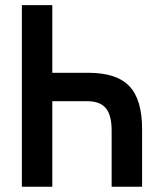

<svg xmlns="http://www.w3.org/2000/svg" viewBox="-20 -713 626 733"><path d="M63.5 0V-693.4H179.7V-435.1H317.4Q425.3 -435.1 473.9 -384Q522.5 -333 522.5 -219.7V0H406.2V-214.8Q406.2 -273.4 384 -300Q361.8 -326.7 312.5 -326.7H179.7V0Z"/></svg>

Font: Caskaydia Cove SemiBold
Style: Regular
Weight: 600
Monospace: yes
Designer: Aaron Bell
Foundry: Saja Typeworks
Version: Version 4.300; ttfautohint (v1.8.3)